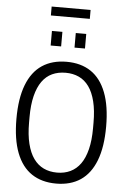

<svg xmlns="http://www.w3.org/2000/svg" viewBox="-65 -1056 739 1115"><g transform="rotate(5 304.5 -499.0)"><path d="M305 12Q221 12 162.5 -27Q104 -66 73.5 -145Q43 -224 43 -343Q43 -462 73.5 -541Q104 -620 162.5 -659Q221 -698 305 -698Q389 -698 447 -659Q505 -620 535.5 -541Q566 -462 566 -343Q566 -224 535.5 -145Q505 -66 447 -27Q389 12 305 12ZM305 -52Q348 -52 382.5 -68.5Q417 -85 441 -118.5Q465 -152 478 -204Q491 -256 491 -327V-359Q491 -431 478 -483Q465 -535 441 -568.5Q417 -602 382.5 -618Q348 -634 305 -634Q261 -634 226.5 -618Q192 -602 168 -568.5Q144 -535 131 -483Q118 -431 118 -359V-327Q118 -256 131 -204Q144 -152 168 -118.5Q192 -85 226.5 -68.5Q261 -52 305 -52ZM204 -784V-869H265V-784ZM343 -784V-869H404V-784ZM190 -958V-1010H417V-958Z"/></g></svg>

Font: Archivo Condensed Light
Style: Regular
Weight: 300
Width: 3
Designer: Hector Gatti
Foundry: Omnibus-Type
Version: Version 2.001